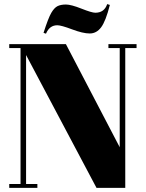

<svg xmlns="http://www.w3.org/2000/svg" viewBox="-20 -915 710 935"><path d="M590 -681V0H450L107 -647V-19H162V0H25V-19H80V-681H25V-700H301L563 -198V-681H508V-700H645V-681ZM259 -792Q221 -792 204 -751L192 -755Q215 -827 229.5 -852Q244 -877 260 -885Q276 -893 301 -893Q326 -893 376.5 -873Q427 -853 444 -853Q488 -853 502 -895L515 -891Q495 -812 472.5 -782Q450 -752 417 -752Q384 -752 331 -772Q278 -792 259 -792Z"/></svg>

Font: Abril Fatface
Style: Regular
Weight: 400
Designer: Veronika Burian, Jos Scaglione
Foundry: TypeTogether
Version: Version 1.001